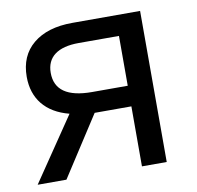

<svg xmlns="http://www.w3.org/2000/svg" viewBox="-65 -604 690 671"><g transform="rotate(-10 279.5 -268.0)"><path d="M255.9 -212.9H386.2V0H474.1V-536.1H233.9C174.3 -536.1 127.9 -522 94.2 -494.1C60.5 -466.3 43.9 -427.2 43.9 -377.9C43.9 -300.3 86.9 -246.1 168.9 -225.1L16.1 0H118.2ZM128.9 -377C128.9 -433.1 168.5 -462.9 243.2 -462.9H386.2V-286.1H259.8C172.4 -286.1 128.9 -316.4 128.9 -377Z"/></g></svg>

Font: Noto Reveo Sans
Style: Regular
Weight: 400
Designer: Monotype Design team
Foundry: Monotype Imaging Inc.
Version: Version 1.04